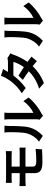

<svg xmlns="http://www.w3.org/2000/svg" viewBox="1528 -2406 943 4040"><g transform="rotate(-90 2000.0 -385.5)"><path d="M106 -448V-317C136 -319 186 -322 215 -322H378V-129C378 -28 423 35 606 35C700 35 813 31 878 27L887 -108C807 -100 718 -94 629 -94C549 -94 515 -114 515 -169V-322H820C842 -322 887 -322 915 -319L914 -447C888 -445 838 -443 817 -443H515V-613H750C786 -613 814 -611 840 -610V-735C816 -732 784 -730 750 -730C662 -730 354 -730 269 -730C233 -730 201 -733 172 -735V-610C201 -612 233 -613 269 -613H378V-443H215C184 -443 134 -446 106 -448Z M1503 -22 1586 47C1596 39 1608 29 1630 17C1742 -40 1886 -148 1969 -256L1892 -366C1825 -269 1726 -190 1645 -155C1645 -216 1645 -598 1645 -678C1645 -723 1651 -762 1652 -765H1503C1504 -762 1511 -724 1511 -679C1511 -598 1511 -149 1511 -96C1511 -69 1507 -41 1503 -22ZM1040 -37 1162 44C1247 -32 1310 -130 1340 -243C1367 -344 1370 -554 1370 -673C1370 -714 1376 -759 1377 -764H1230C1236 -739 1239 -712 1239 -672C1239 -551 1238 -362 1210 -276C1182 -191 1128 -99 1040 -37Z M2569 -792 2424 -837C2415 -803 2394 -757 2378 -733C2328 -646 2235 -509 2060 -400L2168 -317C2269 -387 2362 -483 2432 -576H2718C2703 -514 2660 -427 2608 -355C2545 -397 2482 -438 2429 -468L2340 -377C2391 -345 2457 -300 2522 -252C2439 -169 2328 -88 2155 -35L2271 66C2427 7 2541 -78 2629 -171C2670 -138 2707 -107 2734 -82L2829 -195C2800 -219 2761 -248 2718 -279C2789 -379 2839 -486 2866 -567C2875 -592 2888 -619 2899 -638L2797 -701C2775 -694 2741 -690 2710 -690H2507C2519 -712 2544 -757 2569 -792Z M3503 -22 3586 47C3596 39 3608 29 3630 17C3742 -40 3886 -148 3969 -256L3892 -366C3825 -269 3726 -190 3645 -155C3645 -216 3645 -598 3645 -678C3645 -723 3651 -762 3652 -765H3503C3504 -762 3511 -724 3511 -679C3511 -598 3511 -149 3511 -96C3511 -69 3507 -41 3503 -22ZM3040 -37 3162 44C3247 -32 3310 -130 3340 -243C3367 -344 3370 -554 3370 -673C3370 -714 3376 -759 3377 -764H3230C3236 -739 3239 -712 3239 -672C3239 -551 3238 -362 3210 -276C3182 -191 3128 -99 3040 -37Z"/></g></svg>

Font: Noto Sans Mono CJK TC
Style: Bold
Weight: 700
Designer: Ryoko NISHIZUKA 西塚涼子 (kana, bopomofo & ideographs); Paul D. Hunt (Latin, Greek & Cyrillic); Sandoll Communications 산돌커뮤니
Foundry: Adobe
Version: Version 2.004;hotconv 1.0.118;makeotfexe 2.5.65603